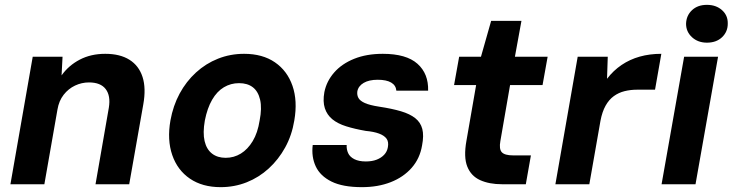

<svg xmlns="http://www.w3.org/2000/svg" viewBox="-20 -760 3022 792"><path d="M23 0 115 -526H238L234 -449Q263 -490 309 -514Q355 -538 414 -538Q475 -538 514 -513.5Q553 -489 568 -442.5Q583 -396 571 -329L513 0H374L429 -316Q437 -365 416 -392.5Q395 -420 347 -420Q317 -420 289.5 -407Q262 -394 242.5 -369Q223 -344 217 -308L163 0Z M890 12Q815 12 763.5 -23Q712 -58 690.5 -120.5Q669 -183 683 -263Q694 -324 721 -374Q748 -424 788.5 -461Q829 -498 879.5 -518Q930 -538 987 -538Q1063 -538 1114 -503Q1165 -468 1186.5 -406Q1208 -344 1194 -263Q1184 -202 1156.5 -152Q1129 -102 1088.5 -65Q1048 -28 997.5 -8Q947 12 890 12ZM911 -109Q945 -109 973.5 -126.5Q1002 -144 1022.5 -178Q1043 -212 1051 -263Q1061 -314 1053 -348.5Q1045 -383 1023 -400Q1001 -417 966 -417Q932 -417 903.5 -400Q875 -383 855 -348.5Q835 -314 825 -263Q816 -212 824 -178Q832 -144 854.5 -126.5Q877 -109 911 -109Z M1473 12Q1394 12 1347.5 -11Q1301 -34 1282.5 -73.5Q1264 -113 1270 -162H1410Q1409 -144 1416 -128.5Q1423 -113 1441.5 -103.5Q1460 -94 1489 -94Q1515 -94 1534 -101.5Q1553 -109 1565 -122Q1577 -135 1580 -153Q1584 -175 1574.5 -188Q1565 -201 1543.5 -209Q1522 -217 1489 -220Q1443 -228 1408 -239Q1373 -250 1351 -268Q1329 -286 1320 -313.5Q1311 -341 1318 -380Q1327 -425 1358.5 -461Q1390 -497 1441 -517.5Q1492 -538 1559 -538Q1656 -538 1702 -497Q1748 -456 1746 -386H1615Q1613 -408 1593.5 -419.5Q1574 -431 1538 -431Q1502 -431 1480 -418Q1458 -405 1454 -383Q1452 -368 1458.5 -356Q1465 -344 1485 -335Q1505 -326 1544 -320Q1597 -312 1634 -301Q1671 -290 1693 -272.5Q1715 -255 1722 -228Q1729 -201 1721 -160Q1712 -106 1678 -67.5Q1644 -29 1591.5 -8.5Q1539 12 1473 12Z M2051 0Q1998 0 1960.5 -17Q1923 -34 1907.5 -73Q1892 -112 1904 -179L1944 -409H1853L1874 -526H1964L2006 -674H2131L2104 -526H2239L2218 -409H2084L2044 -178Q2038 -145 2050 -132Q2062 -119 2097 -119H2170L2149 0Z M2271 0 2363 -526H2487L2484 -435Q2510 -469 2544 -492Q2578 -515 2619 -526.5Q2660 -538 2708 -538L2682 -390H2607Q2581 -390 2556.5 -384Q2532 -378 2512 -363.5Q2492 -349 2478 -324Q2464 -299 2457 -262L2411 0Z M2709 0 2802 -526H2942L2849 0ZM2896 -584Q2859 -584 2834.5 -606.5Q2810 -629 2810 -662Q2811 -696 2834.5 -718Q2858 -740 2896 -740Q2934 -740 2958.5 -718Q2983 -696 2982 -662Q2982 -629 2958.5 -606.5Q2935 -584 2896 -584Z"/></svg>

Font: DM Sans 9pt ExtraBold
Style: Italic
Weight: 800
Italic angle: -10°
Version: Version 4.004;gftools[0.9.30]